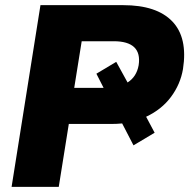

<svg xmlns="http://www.w3.org/2000/svg" viewBox="-20 -725 735 745"><path d="M25 0 137 -705H458Q588 -705 648.5 -642Q709 -579 690 -457Q680 -398 643.5 -349Q607 -300 547 -272L580 -210L498 -161L454 -246Q433 -244 410 -244H247L208 0ZM268 -384H382L354 -439L431 -485L475 -405Q510 -427 518 -472Q532 -565 421 -565H297Z"/></svg>

Font: Winston ExtraBold
Style: Italic
Weight: 800
Italic angle: -9°
Designer: Original fonts by Vernon Adams / Changes by Cristiano Sobral
Foundry: Original fonts by Vernon Adams / Changes by Cristiano Sobral
Version: Version 2.503;July 17, 2020;FontCreator 13.0.0.2655 64-bit